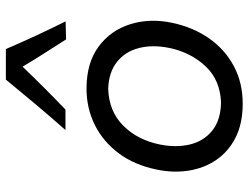

<svg xmlns="http://www.w3.org/2000/svg" viewBox="-114 -702 827 638"><g transform="rotate(-90 299.0 -382.5)"><path d="M274 11Q208 11 161.2 -12.8Q114.5 -36.5 87 -77Q59.5 -117.5 51.5 -168.8Q43.5 -220 55 -274.5Q70 -348.5 109 -400.8Q148 -453 203.5 -480.5Q259 -508 324 -508Q409.5 -508 463.8 -467.8Q518 -427.5 538.2 -362.2Q558.5 -297 542.5 -222.5Q527.5 -152.5 490.5 -100Q453.5 -47.5 398.2 -18.2Q343 11 274 11ZM277 -61Q352 -63.5 398 -112.2Q444 -161 459 -232Q470.5 -288 459 -333.5Q447.5 -379 413.2 -406.5Q379 -434 323.5 -436Q248.5 -433.5 201 -386Q153.5 -338.5 138.5 -265Q127.5 -211 138.2 -165.2Q149 -119.5 183.5 -91Q218 -62.5 277 -61ZM487.5 -576Q464.5 -612.5 441.5 -648.2Q418.5 -684 397 -720.5Q328 -648.5 254.5 -578H186.5Q230.5 -628 272 -677.2Q313.5 -726.5 354 -776H455.5Q476 -728 499.2 -677.8Q522.5 -627.5 547.5 -577.5Z"/></g></svg>

Font: Commissioner Flair
Style: Italic
Weight: 400
Italic angle: -12°
Designer: Kostas Bartsokas
Foundry: Kostas Bartsokas
Version: Version 1.000; ttfautohint (v1.8.3)